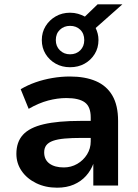

<svg xmlns="http://www.w3.org/2000/svg" viewBox="-20 -861 640 891"><path d="M245 10Q191 10 148 -11Q105 -32 80.5 -67.5Q56 -103 56 -147Q56 -202 86.5 -235.5Q117 -269 183 -284.5Q249 -300 354 -300H418V-221H359Q313 -221 280 -218Q247 -215 226 -207.5Q205 -200 195 -187Q185 -174 185 -154Q185 -120 209.5 -102Q234 -84 276 -84Q310 -84 338.5 -100.5Q367 -117 384 -144.5Q401 -172 401 -205V-316Q401 -366 373.5 -386Q346 -406 288 -406Q247 -406 203.5 -394.5Q160 -383 113 -356L76 -447Q108 -466 145 -479Q182 -492 223 -499Q264 -506 304 -506Q375 -506 425 -484.5Q475 -463 501.5 -417.5Q528 -372 528 -300V0H413V-103H414Q402 -70 379 -44.5Q356 -19 322.5 -4.5Q289 10 245 10ZM305 -549Q268 -549 238.5 -565.5Q209 -582 191.5 -610.5Q174 -639 174 -675Q174 -711 191.5 -739.5Q209 -768 238.5 -785Q268 -802 305 -802Q325 -802 342 -797Q359 -792 374 -784L433 -841H548L424 -731Q430 -718 433.5 -704.5Q437 -691 437 -675Q437 -639 419.5 -610.5Q402 -582 372.5 -565.5Q343 -549 305 -549ZM305 -609Q334 -609 352.5 -627.5Q371 -646 371 -675Q371 -705 352.5 -723Q334 -741 305 -741Q277 -741 258 -723Q239 -705 239 -675Q239 -646 258 -627.5Q277 -609 305 -609Z"/></svg>

Font: Nunito Sans 9pt
Style: Bold
Weight: 700
Version: Version 3.101;gftools[0.9.27]